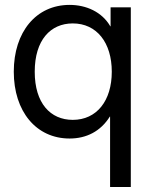

<svg xmlns="http://www.w3.org/2000/svg" viewBox="-20 -545 605 769"><path d="M503.9 204.1V-515.6H422.9V-439.5H421.9C388.7 -497.1 325.7 -525.4 258.8 -525.4C124.5 -525.4 35.2 -417 35.2 -257.8C35.2 -99.1 124.5 9.8 258.8 9.8C325.7 9.8 382.8 -18.6 419.9 -78.1H420.9V204.1ZM271.5 -64.9C182.1 -64.9 119.1 -131.3 119.1 -257.8C119.1 -384.3 182.1 -451.2 271.5 -451.2C367.2 -451.2 427.7 -374.5 427.7 -257.8C427.7 -141.1 367.2 -64.9 271.5 -64.9Z"/></svg>

Font: Raveo Display Display
Style: Regular
Weight: 400
Designer: Jakub Foglar, Rasmus Andersson (Inter)
Foundry: Jakubfoglar.com
Version: Version 1.100;Glyphs 3.2.3 (3260)